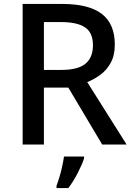

<svg xmlns="http://www.w3.org/2000/svg" viewBox="-20 -734 673 975"><path d="M295 -714Q432 -714 497.5 -663Q563 -612 563 -508Q563 -453 542.5 -415.5Q522 -378 490 -354.5Q458 -331 423 -317L623 0H499L327 -289H203V0H95V-714ZM288 -622H203V-379H293Q376 -379 414 -410.5Q452 -442 452 -504Q452 -568 412 -595Q372 -622 288 -622ZM407 70Q398 99 375.5 143Q353 187 327 221H267V209Q274 191 282 164.5Q290 138 296 110Q302 82 305 61H407Z"/></svg>

Font: Noto Sans Medium
Style: Regular
Weight: 500
Designer: Monotype Design Team
Foundry: Monotype Imaging Inc.
Version: Version 2.007